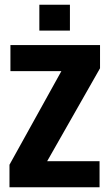

<svg xmlns="http://www.w3.org/2000/svg" viewBox="-20 -790 462 810"><path d="M20 0V-95L239 -490H24V-600H402V-502L179 -110H400V0ZM146 -661V-770H275V-661Z"/></svg>

Font: Big Shoulders Text Black
Style: Regular
Weight: 900
Designer: Patric King
Foundry: XO Type Co
Version: Version 1.000; ttfautohint (v1.8.2)